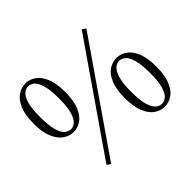

<svg xmlns="http://www.w3.org/2000/svg" viewBox="-164 -975 1242 1242"><g transform="rotate(-45 457.0 -354.0)"><path d="M191 -291Q154 -291 120.5 -313.5Q87 -336 66 -385Q45 -434 45 -512Q45 -592 66 -641Q87 -690 120.5 -712.5Q154 -735 191 -735Q228 -735 261 -712.5Q294 -690 314.5 -641Q335 -592 335 -512Q335 -434 314.5 -385Q294 -336 261 -313.5Q228 -291 191 -291ZM191 -316Q213 -316 232.5 -333Q252 -350 264.5 -393Q277 -436 277 -512Q277 -590 264.5 -632.5Q252 -675 232.5 -692Q213 -709 191 -709Q169 -709 149 -692Q129 -675 117 -632.5Q105 -590 105 -512Q105 -436 117 -393Q129 -350 149 -333Q169 -316 191 -316ZM724 10Q686 10 653 -12.5Q620 -35 599.5 -84.5Q579 -134 579 -213Q579 -292 599.5 -341Q620 -390 653 -412.5Q686 -435 724 -435Q762 -435 794.5 -412.5Q827 -390 847.5 -341Q868 -292 868 -213Q868 -134 847.5 -84.5Q827 -35 794.5 -12.5Q762 10 724 10ZM724 -16Q746 -16 765.5 -33Q785 -50 797.5 -92.5Q810 -135 810 -213Q810 -289 797.5 -332Q785 -375 765.5 -392Q746 -409 724 -409Q702 -409 682 -392Q662 -375 649.5 -332Q637 -289 637 -213Q637 -135 649.5 -92.5Q662 -50 682 -33Q702 -16 724 -16ZM215 27 190 9 697 -725 722 -707Z"/></g></svg>

Font: Noto Serif TC ExtraLight Light
Style: Regular
Weight: 300
Version: Version 2.003-H1;hotconv 1.1.1;makeotfexe 2.6.0